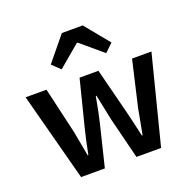

<svg xmlns="http://www.w3.org/2000/svg" viewBox="-130 -873 1008 1004"><g transform="rotate(-20 374.0 -371.0)"><path d="M206.1 -606.9 316.9 -742.2H433.1L543.9 -606.9L499 -564L377 -667H373L251 -564ZM153.8 0 23.9 -491.2H140.1L199.2 -235.8Q205.1 -208 213.9 -157.2Q222.7 -106.4 225.1 -95.2H229Q244.1 -174.3 259.8 -235.8L324.2 -491.2H429.2L494.1 -235.8Q501 -210 526.9 -95.2H530.8Q534.7 -115.2 543.5 -162.6Q551.8 -210 557.1 -235.8L616.2 -491.2H724.1L599.1 0H461.9L404.8 -229Q390.6 -293.5 375 -372.1H371.1Q356.9 -290 341.8 -228L286.1 0Z"/></g></svg>

Font: SourceSansPro-Semibold
Style: Regular
Weight: 600
Designer: Paul D. Hunt
Foundry: Adobe Systems Incorporated
Version: Version 2.020;PS 2.0;hotconv 1.0.86;makeotf.lib2.5.63406